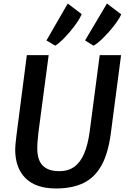

<svg xmlns="http://www.w3.org/2000/svg" viewBox="-20 -1059 718 1087"><path d="M297 8Q183 8 124.5 -50.2Q66 -108.5 66 -213Q66 -226 67.8 -243.5Q69.5 -261 73 -291L132 -747H255.5L197.5 -309Q195 -284 193 -261.5Q191 -239 191 -219.5Q191 -152.5 222.2 -121.2Q253.5 -90 315.5 -90Q367 -90 401.5 -115.5Q436 -141 456.8 -190.5Q477.5 -240 487.5 -312.5L544.5 -747H665.5L607 -301Q599.5 -245.5 586.2 -200.2Q573 -155 554 -121.5Q516 -53.5 452.5 -22.8Q389 8 297 8ZM509.5 -800.5 461.5 -830 585.5 -1039 666.5 -977.5Q659 -960 640.5 -933.8Q622 -907.5 597.8 -880Q573.5 -852.5 550 -830.8Q526.5 -809 509.5 -800.5ZM292.5 -800.5 243 -830 363.5 -1039 442.5 -979Q435.5 -960.5 417.8 -934.2Q400 -908 377.5 -881.2Q355 -854.5 332.5 -832.5Q310 -810.5 292.5 -800.5Z"/></svg>

Font: Merriweather Sans Medium
Style: Italic
Weight: 500
Italic angle: -7.5°
Designer: Eben Sorkin
Foundry: Eben Sorkin
Version: Version 2.001